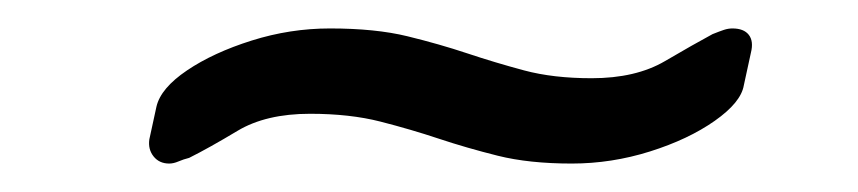

<svg xmlns="http://www.w3.org/2000/svg" viewBox="-20 -367 603 135"><path d="M99 -252Q92 -252 88 -257Q84 -262 85 -269L90 -292Q93 -305 111.5 -317.5Q130 -330 157 -338.5Q184 -347 212 -347Q244 -347 266.5 -341.5Q289 -336 308.5 -329.5Q328 -323 348.5 -317.5Q369 -312 396 -312Q427 -312 447.5 -324Q468 -336 481 -343Q486 -345 489 -346Q492 -347 495 -347Q503 -347 506.5 -342.5Q510 -338 508 -330L503 -307Q501 -295 482.5 -282Q464 -269 437 -260.5Q410 -252 382 -252Q352 -252 330 -257.5Q308 -263 288.5 -269.5Q269 -276 247.5 -281.5Q226 -287 198 -287Q167 -287 147 -275Q127 -263 113 -256Q109 -255 105.5 -253.5Q102 -252 99 -252Z"/></svg>

Font: Rubik Light
Style: Italic
Weight: 300
Italic angle: -12°
Designer: Hubert and Fischer
Foundry: Hubert and Fischer
Version: Version 2.300;gftools[0.9.30]